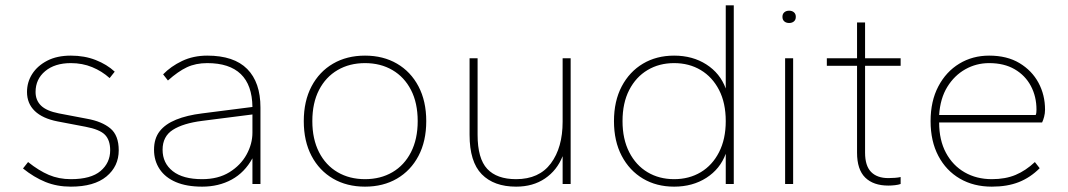

<svg xmlns="http://www.w3.org/2000/svg" viewBox="-20 -688 3994 718"><path d="M245 10Q193 10 150 -7.5Q107 -25 66 -58L85 -82Q125 -50 162.5 -34Q200 -18 245 -18Q320 -18 356 -48.5Q392 -79 392 -126Q392 -164 372.5 -184Q353 -204 300 -214L195 -234Q139 -245 110 -273Q81 -301 81 -344Q81 -381 100.5 -411.5Q120 -442 156.5 -461Q193 -480 245 -480Q296 -480 338 -463.5Q380 -447 409 -420L390 -396Q361 -422 324.5 -437Q288 -452 245 -452Q185 -452 149 -422Q113 -392 113 -344Q113 -313 133.5 -293Q154 -273 200 -264L305 -244Q361 -234 392.5 -208Q424 -182 424 -126Q424 -66 378 -28Q332 10 245 10Z M736 10Q678 10 638 -7Q598 -24 577 -55.5Q556 -87 556 -128Q556 -170 577 -197Q598 -224 638.5 -240.5Q679 -257 736 -264L924 -288Q923 -370 880.5 -411Q838 -452 755 -452Q712 -452 679 -436.5Q646 -421 608 -387L590 -410Q619 -440 661 -460Q703 -480 755 -480Q855 -480 904.5 -430Q954 -380 954 -286V0H924V-96Q895 -43 846.5 -16.5Q798 10 736 10ZM736 -18Q796 -18 838 -44Q880 -70 902 -110Q924 -150 924 -192V-260L736 -236Q665 -227 626.5 -202.5Q588 -178 588 -128Q588 -78 626 -48Q664 -18 736 -18Z M1345 10Q1277 10 1225.5 -20Q1174 -50 1145 -105Q1116 -160 1116 -235Q1116 -310 1145 -365Q1174 -420 1225.5 -450Q1277 -480 1345 -480Q1413 -480 1464.5 -450Q1516 -420 1545 -365Q1574 -310 1574 -235Q1574 -160 1545 -105Q1516 -50 1464.5 -20Q1413 10 1345 10ZM1345 -18Q1403 -18 1447.5 -44Q1492 -70 1517 -119Q1542 -168 1542 -235Q1542 -303 1517 -351.5Q1492 -400 1447.5 -426Q1403 -452 1345 -452Q1287 -452 1242.5 -426Q1198 -400 1173 -351.5Q1148 -303 1148 -235Q1148 -168 1173 -119Q1198 -70 1242.5 -44Q1287 -18 1345 -18Z M1910 10Q1827 10 1781.5 -36.5Q1736 -83 1736 -184V-470H1766V-184Q1766 -95 1802 -56.5Q1838 -18 1910 -18Q1996 -18 2040 -77Q2084 -136 2084 -233V-470H2114V0H2084V-104Q2063 -51 2018 -20.5Q1973 10 1910 10Z M2501 10Q2435 10 2384.5 -20Q2334 -50 2305 -105Q2276 -160 2276 -235Q2276 -310 2305 -365Q2334 -420 2384.5 -450Q2435 -480 2501 -480Q2570 -480 2621.5 -447Q2673 -414 2694 -357V-668H2724V0H2694V-113Q2673 -56 2621.5 -23Q2570 10 2501 10ZM2501 -18Q2557 -18 2600.5 -44Q2644 -70 2669 -119Q2694 -168 2694 -235Q2694 -303 2669 -351.5Q2644 -400 2600.5 -426Q2557 -452 2501 -452Q2445 -452 2401.5 -426Q2358 -400 2333 -351.5Q2308 -303 2308 -235Q2308 -168 2333 -119Q2358 -70 2401.5 -44Q2445 -18 2501 -18Z M2916 0V-470H2946V0ZM2931 -602Q2920 -602 2913 -608Q2906 -614 2906 -625Q2906 -636 2913 -642Q2920 -648 2931 -648Q2942 -648 2949 -642Q2956 -636 2956 -625Q2956 -614 2949 -608Q2942 -602 2931 -602Z M3302 6Q3246 6 3215.5 -24Q3185 -54 3185 -117V-442H3072V-470H3185V-604H3215V-470H3348V-442H3215V-117Q3215 -68 3237.5 -45Q3260 -22 3302 -22Q3314 -22 3327 -23Q3340 -24 3348 -26V0Q3340 3 3327 4.5Q3314 6 3302 6Z M3689 10Q3621 10 3569.5 -20Q3518 -50 3489 -105Q3460 -160 3460 -235Q3460 -310 3489 -365Q3518 -420 3567.5 -450Q3617 -480 3679 -480Q3746 -480 3792.5 -452Q3839 -424 3863.5 -378.5Q3888 -333 3888 -278Q3888 -264 3884.5 -251Q3881 -238 3877 -230H3492Q3492 -164 3517.5 -116.5Q3543 -69 3587.5 -43.5Q3632 -18 3689 -18Q3740 -18 3778 -34Q3816 -50 3850 -82L3868 -59Q3833 -24 3790 -7Q3747 10 3689 10ZM3492 -258H3853Q3855 -262 3855.5 -267.5Q3856 -273 3856 -278Q3856 -327 3835 -366.5Q3814 -406 3774.5 -429Q3735 -452 3679 -452Q3631 -452 3590 -429Q3549 -406 3522.5 -363Q3496 -320 3492 -258Z"/></svg>

Font: Gantari Thin
Style: Regular
Weight: 250
Designer: Anugrah Pasau
Foundry: Lafontype
Version: Version 1.000